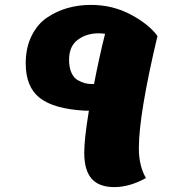

<svg xmlns="http://www.w3.org/2000/svg" viewBox="-20 -739 710 784"><path d="M447 25Q384 25 354 -9.5Q324 -44 324 -115Q324 -173 343 -287H328Q200 -294 142.5 -339Q85 -384 85 -480Q85 -544 109 -592.5Q133 -641 172.5 -667.5Q212 -694 257 -706.5Q302 -719 351 -719Q440 -719 514 -679.5Q588 -640 623 -592Q547 -272 547 -134Q547 -61 576 -12Q509 25 447 25ZM354 -396H364Q385 -505 409 -601Q393 -603 383 -603Q333 -603 297.5 -576.5Q262 -550 262 -495Q262 -464 271.5 -442.5Q281 -421 297 -412Q313 -403 326 -399.5Q339 -396 354 -396Z"/></svg>

Font: Lemonada
Style: Bold
Weight: 700
Designer: Mohamed Gaber (Arabic), Eduardo Tunni (Latin)
Foundry: Kief Type Foundry
Version: Version 4.004